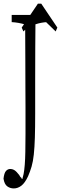

<svg xmlns="http://www.w3.org/2000/svg" viewBox="-21 -886 339 1066"><path d="M240.2 -803.2Q240.2 -788.1 240.2 -763.2Q208 -761.7 175.8 -751Q174.8 -685.5 174.8 -623Q174.8 -529.8 174.3 -432.6Q174.3 -344.2 174.3 -255.9Q174.3 -176.8 172.6 -122.1Q170.9 -67.4 166.7 -28.3Q162.6 10.7 154.3 39.1Q146 66.9 134.8 92.8Q117.7 129.4 97.9 144.8Q78.1 160.2 55.2 160.2Q35.6 160.2 19.5 148.7Q3.4 137.2 -1.5 106Q2 74.7 12 63.5Q22 52.2 35.4 52.2Q48.8 52.2 59.8 59.3Q70.8 66.4 85.4 85.4Q91.3 97.7 97.2 100.6Q100.1 109.4 103 107.9Q107.9 89.4 109.9 80.6Q118.2 38.6 119.6 -42.5Q120.6 -84.5 120.6 -143.6Q120.6 -215.3 120.6 -289.6Q120.6 -341.3 120.1 -393.1Q119.6 -477.5 119.6 -558.6Q119.1 -658.2 118.7 -750Q81.5 -761.2 43.9 -763.2Q43.9 -788.1 43.9 -803.2ZM297.4 -732.9 288.1 -711.4 198.2 -798.8 108.9 -711.4 99.6 -732.9 189.5 -865.7H208Z"/></svg>

Font: Scarab Serif
Style: Condensed-Light
Weight: 300
Designer: John Roberts
Foundry: Scarab
Version: 1.0